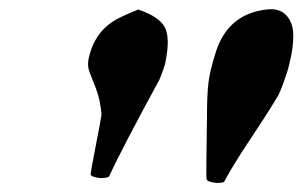

<svg xmlns="http://www.w3.org/2000/svg" viewBox="-20 -819 668 424"><path d="M437 -554.2Q437 -551.3 436.5 -517.1Q436 -482.9 435.8 -458.5Q435.5 -434.1 436 -423.8Q437.5 -417 458 -415Q473.6 -415 475.1 -418Q497.1 -458.5 533 -512Q568.8 -565.4 591.8 -604Q597.2 -611.8 606.4 -637.5Q615.7 -663.1 618.2 -674.8Q627.9 -712.4 627.7 -741Q627.4 -769.5 611.8 -785.6Q596.2 -801.8 567.9 -797.9Q479.5 -787.6 454.1 -695.8Q443.8 -663.1 440.4 -636.7Q437 -610.4 437 -554.2ZM204.1 -566.9Q204.1 -561.5 191.9 -499.3Q179.7 -437 180.2 -433.1Q181.6 -430.2 188.7 -428Q195.8 -425.8 203.1 -425.8Q218.8 -425.8 221.2 -430.2Q247.6 -487.8 332 -643.1Q342.8 -669.4 345.2 -681.2Q356.4 -735.4 343.8 -759Q331.1 -782.7 285.2 -797.9Q242.7 -780.8 228.5 -771Q187.5 -744.1 175.8 -689.9Q172.4 -673.3 177.7 -659.9Q183.1 -646.5 192.1 -623Q201.2 -599.6 204.1 -566.9Z"/></svg>

Font: Sonetni venez Italic
Style: Regular
Weight: 400
Italic angle: -14°
Designer: Alja Herlah
Foundry: Type Salon
Version: Version 1.000;hotconv 1.0.109;makeotfexe 2.5.65596